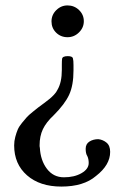

<svg xmlns="http://www.w3.org/2000/svg" viewBox="-20 -459 473 708"><path d="M307.1 142.1Q307.1 127 301.8 116.2Q295.9 107.4 295.9 89.8Q295.9 71.8 309.8 63Q323.7 54.2 342.8 54.2Q359.9 56.2 373 67.1Q386.2 78.1 386.2 101.1Q386.2 149.4 334 189.9Q288.6 229 206.1 229Q127 229 79.6 187.5Q32.2 146 32.2 77.1Q32.2 61 36.4 45.7Q40.5 30.3 45.4 18.8Q50.3 7.3 61.3 -6.1Q72.3 -19.5 78.9 -26.9Q85.4 -34.2 100.8 -46.6Q116.2 -59.1 121.3 -63Q126.5 -66.9 143.1 -79.1Q157.2 -89.8 163.6 -95Q169.9 -100.1 179 -109.6Q188 -119.1 191.9 -127.9Q208 -154.8 208 -201.2V-220.2Q208 -235.4 209 -242.2Q210.4 -252 230 -252Q247.6 -252 249 -243.2Q251 -236.3 251 -219.2V-199.2Q251 -144.5 235.1 -109.9Q219.2 -75.2 178.2 -34.2Q150.4 -8.3 138.2 17.3Q126 43 126 77.1Q126 83 127 85.9Q129.4 132.3 153.1 163.6Q176.8 194.8 215.8 194.8Q254.4 194.8 280.8 179.4Q307.1 164.1 307.1 142.1ZM229 -321.8Q204.1 -321.8 187 -338.6Q169.9 -355.5 169.9 -379.9Q169.9 -404.3 187.5 -421.6Q205.1 -439 229 -439Q253.9 -439 271.5 -421.9Q289.1 -404.8 289.1 -380.9Q289.1 -356.9 271.2 -339.4Q253.4 -321.8 229 -321.8Z"/></svg>

Font: Common Serif Medium
Style: Regular
Weight: 500
Designer: Philipp H. Poll, Khaled Hosny
Foundry: Stefan Peev, Context Ltd.
Version: Version 1.026